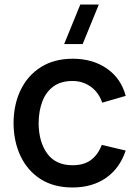

<svg xmlns="http://www.w3.org/2000/svg" viewBox="-20 -815 608 850"><path d="M346 -620H264L335.5 -795H417.5ZM301 15Q218 15 160 -22Q102 -59 71.2 -123.5Q40.5 -188 40 -270Q40.5 -353.5 72 -417.8Q103.5 -482 162 -518.5Q220.5 -555 302.5 -555Q391 -555 453.8 -511Q516.5 -467 536.5 -390.5L432.5 -360.5Q417 -406 381.8 -431.2Q346.5 -456.5 301 -456.5Q249.5 -456.5 216.5 -432.2Q183.5 -408 167.5 -366Q151.5 -324 151 -270Q151.5 -186.5 189.2 -135Q227 -83.5 301 -83.5Q351.5 -83.5 382.8 -106.8Q414 -130 430.5 -173.5L536.5 -148.5Q510 -69.5 449 -27.2Q388 15 301 15Z"/></svg>

Font: Cns Manrope SemBd
Style: Regular
Weight: 600
Designer: Mikhail Sharanda
Foundry: Mikhail Sharanda
Version: Version 4.504